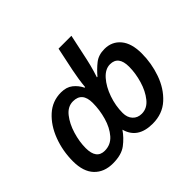

<svg xmlns="http://www.w3.org/2000/svg" viewBox="-169 -992 1235 1235"><g transform="rotate(-45 448.0 -375.0)"><path d="M219 10Q297 10 341 -23.5Q385 -57 415 -101Q445 10 580 10Q670 10 730 -45Q790 -100 820 -185Q850 -270 850 -360Q850 -452 809 -501Q768 -550 700 -550Q646 -550 610 -521.5Q574 -493 542 -455H537Q538 -456 550.5 -498Q563 -540 572 -582L610 -760H493L459 -598Q445 -530 439 -464H434Q416 -501 385 -525.5Q354 -550 305 -550Q226 -550 168 -497.5Q110 -445 78 -360.5Q46 -276 46 -182Q46 -88 92.5 -39Q139 10 219 10ZM239 -85Q164 -85 164 -184Q164 -242 183 -305Q202 -368 236.5 -411.5Q271 -455 319 -455Q402 -455 402 -358Q402 -294 384 -231Q366 -168 330 -126.5Q294 -85 239 -85ZM576 -85Q538 -85 515 -110Q492 -135 492 -176Q492 -241 514.5 -305.5Q537 -370 574.5 -412.5Q612 -455 656 -455Q732 -455 732 -357Q732 -298 713.5 -235Q695 -172 660 -128.5Q625 -85 576 -85Z"/></g></svg>

Font: Noto Sans UI Medium
Style: Italic
Weight: 500
Italic angle: -12°
Designer: Monotype Design Team
Foundry: Monotype Imaging Inc.
Version: Version 1.901